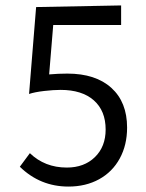

<svg xmlns="http://www.w3.org/2000/svg" viewBox="-20 -681 536 707"><path d="M448 -211Q448 -147 421 -97.5Q394 -48 345 -21Q296 6 232 6Q128 6 53 -67L90 -117Q145 -64 226 -64Q290 -64 329.5 -102.5Q369 -141 369 -204Q369 -273 325.5 -311.5Q282 -350 203 -350Q177 -350 142.5 -346Q108 -342 87 -335L113 -655L426 -661V-589H176L161 -407Q194 -410 228 -410Q332 -410 390 -357.5Q448 -305 448 -211Z"/></svg>

Font: Ysabeau Infant Medium
Style: Regular
Weight: 500
Designer: Christian Thalmann (Catharsis Fonts)
Version: Version 0.003